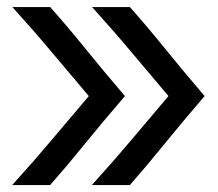

<svg xmlns="http://www.w3.org/2000/svg" viewBox="-20 -533 629 553"><path d="M15.6 -512.7H124.5Q174.8 -456.1 224.4 -394.8Q273.9 -333.5 339.8 -256.3Q273.9 -179.7 224.1 -118.2Q174.3 -56.6 124.5 0H15.1Q76.7 -67.9 128.2 -129.2Q179.7 -190.4 235.8 -256.3Q179.7 -322.3 128.4 -383.5Q77.1 -444.8 15.6 -512.7ZM245.1 -512.7H354Q404.3 -456.1 453.9 -394.8Q503.4 -333.5 569.3 -256.3Q503.4 -179.7 453.6 -118.2Q403.8 -56.6 354 0H244.6Q306.2 -67.9 357.7 -129.2Q409.2 -190.4 465.3 -256.3Q409.2 -322.3 357.9 -383.5Q306.6 -444.8 245.1 -512.7Z"/></svg>

Font: Kay Pho Du SemiBold
Style: Regular
Weight: 600
Designer: Victor Gaultney, Khu Oo Reh
Foundry: SIL International
Version: Version 3.000